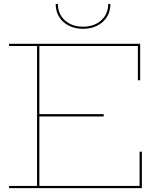

<svg xmlns="http://www.w3.org/2000/svg" viewBox="-20 -980 818 1000"><path d="M520 -385.5V-373.5H179V-385.5ZM707 -190H719V0H27V-11.5H173V-740.5H27V-752H710V-562H698V-740.5H185V-11.5H707ZM555 -959.5Q555 -921 537 -892Q519 -863 486.8 -846.5Q454.5 -830 412.5 -830Q370.5 -830 338.2 -846.5Q306 -863 288 -892Q270 -921 270 -959.5H281.5Q281.5 -907 318 -874Q354.5 -841 412.5 -841Q470.5 -841 507 -874Q543.5 -907 543.5 -959.5Z"/></svg>

Font: Hepta Slab ExtraLight Thin
Style: Regular
Weight: 250
Version: Version 1.102